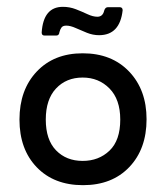

<svg xmlns="http://www.w3.org/2000/svg" viewBox="-20 -533 487 562"><path d="M339 -503Q331 -430 270 -430Q252 -430 234.5 -437Q217 -444 201.5 -451Q186 -458 174 -458Q164 -458 160 -452.5Q156 -447 154 -439Q153 -429 145 -429H110Q102 -429 102 -438Q107 -513 164 -513Q184 -513 202 -506Q220 -499 236 -491.5Q252 -484 265 -484Q281 -484 285 -502Q288 -512 296 -512H330Q339 -512 339 -503ZM223 9Q138 9 87.5 -43.5Q37 -96 37 -183Q37 -270 87.5 -323.5Q138 -377 222 -377Q307 -377 358 -323.5Q409 -270 409 -184Q409 -97 358.5 -44Q308 9 223 9ZM222 -62Q269 -62 300.5 -92Q332 -122 332 -183Q332 -242 300.5 -274Q269 -306 222 -306Q174 -306 144 -274Q114 -242 114 -183Q114 -124 144 -93Q174 -62 222 -62Z"/></svg>

Font: Zain
Style: Regular
Weight: 400
Designer: Zain,Boutros
Foundry: Mobile Telecommunications Company (Zain), 2024
Version: Version 1.51; ttfautohint (v1.8.4)